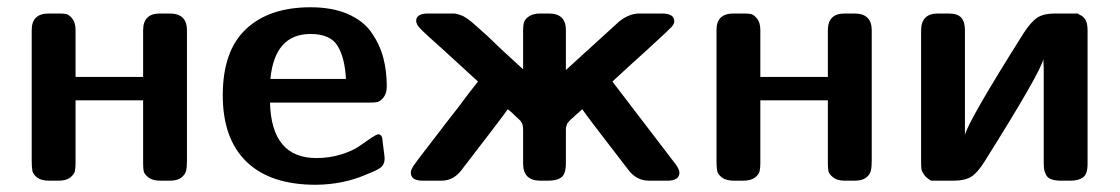

<svg xmlns="http://www.w3.org/2000/svg" viewBox="-20 -495 3068 526"><path d="M66.9 -54.2V-413.1Q66.9 -458 113.8 -458H142.1Q154.3 -458 161.6 -456.5Q168.9 -455.1 178 -444.1Q187 -433.1 187 -412.1V-284.2H372.1V-412.1Q372.1 -458 418 -458H444.8Q491.7 -458 492.2 -413.1V-54.2Q492.2 -36.1 489.5 -26.1Q486.8 -16.1 476.3 -8.1Q465.8 0 444.8 0H418.9Q397.9 0 386.5 -9Q375 -18.1 373.5 -26.6Q372.1 -35.2 372.1 -47.9V-220.2H187V-47.9Q187 -34.7 185.1 -25.9Q183.1 -17.1 172.1 -8.5Q161.1 0 140.1 0H115.2Q93.3 0 82 -8.5Q70.8 -17.1 68.8 -26.6Q66.9 -36.1 66.9 -54.2Z M590.3 -233.9Q590.3 -356 654.1 -415.5Q717.8 -475.1 830.6 -475.1Q890.6 -475.1 933.1 -456.5Q975.6 -438 998 -405.5Q1020.5 -373 1030 -336.9Q1039.6 -300.8 1039.6 -258.8Q1039.6 -238.8 1030.5 -227.8Q1021.5 -216.8 1012.9 -215.3Q1004.4 -213.9 991.7 -213.9H719.7Q723.6 -62 846.7 -62Q882.8 -62 914.8 -72Q946.8 -82 964.1 -94.5Q981.4 -106.9 996.6 -116.9Q1011.7 -127 1016.6 -127Q1027.8 -127 1028.3 -106.9Q1029.3 -97.2 1031.5 -81.5Q1033.7 -65.9 1033.7 -61Q1033.7 -45.9 1025.1 -37.8Q1016.6 -29.8 986.3 -18.1Q921.4 10.7 844.7 11.2Q720.7 11.2 655.5 -51.8Q590.3 -114.7 590.3 -233.9ZM720.7 -278.8H927.7Q924.8 -336.9 904.8 -369.4Q884.8 -401.9 830.6 -401.9Q732.9 -401.9 720.7 -278.8Z M1105.5 -22Q1105.5 -29.8 1113.3 -41.5Q1121.1 -53.2 1162.1 -106Q1204.1 -161.1 1236.3 -202.1Q1268.6 -246.1 1289.1 -271V-272Q1250 -308.1 1196.3 -356.9Q1139.2 -407.7 1129.6 -418.5Q1120.1 -429.2 1120.1 -438Q1120.1 -458 1153.3 -458H1208.5Q1217.3 -458 1222.9 -458Q1228.5 -458 1236.3 -455.6Q1244.1 -453.1 1248.3 -451.2Q1252.4 -449.2 1262.5 -442.1Q1272.5 -435.1 1278.8 -429Q1285.2 -422.9 1300.8 -409.4Q1316.4 -396 1328.9 -383.5Q1341.3 -371.1 1365.7 -348.6Q1390.1 -326.2 1413.1 -305.2V-413.1Q1413.1 -426.3 1415.8 -434.6Q1418.5 -442.9 1429.4 -450.4Q1440.4 -458 1460.4 -458H1483.4Q1530.3 -458 1530.3 -413.1V-303.2Q1670.4 -431.2 1677.2 -437Q1703.1 -457 1729.5 -458Q1732.4 -458 1739.3 -458H1792.5Q1827.6 -458 1827.1 -437V-436Q1827.1 -429.2 1819.3 -420.7Q1811.5 -412.1 1755.4 -360.8Q1700.2 -311 1658.2 -272V-271L1832.5 -43Q1841.3 -29.8 1841.3 -22Q1841.3 0 1808.1 0H1758.3Q1724.1 0 1702.1 -28.8Q1586.9 -177.7 1575.2 -195.8Q1570.3 -190.9 1563.7 -185.5Q1557.1 -180.2 1554.2 -177Q1551.3 -173.8 1546.9 -170.4Q1542.5 -167 1540.8 -164.6Q1539.1 -162.1 1536.6 -159.7Q1534.2 -157.2 1533.7 -155.5Q1533.2 -153.8 1532.2 -151.4Q1531.2 -148.9 1530.8 -146.5Q1530.3 -144 1530.3 -141.6Q1530.3 -139.2 1530.3 -134.8V-47.9Q1530.3 -19 1518.3 -9.5Q1506.3 0 1481.4 0H1460.4Q1413.6 0 1413.1 -45.9V-140.1Q1413.1 -144 1412.6 -147Q1412.1 -149.9 1411.6 -152.8Q1411.1 -155.8 1409.2 -158.9Q1407.2 -162.1 1405.8 -164.1Q1404.3 -166 1399.9 -169.9Q1395.5 -173.8 1392.8 -176.5Q1390.1 -179.2 1383.3 -185.5Q1376.5 -191.9 1371.1 -195.8Q1358.9 -177.7 1244.1 -28.8Q1222.2 0 1189.5 0H1138.2Q1105.5 0 1105.5 -22Z M1942.9 -54.2V-413.1Q1942.9 -458 1989.7 -458H2018.1Q2030.3 -458 2037.6 -456.5Q2044.9 -455.1 2054 -444.1Q2063 -433.1 2063 -412.1V-284.2H2248V-412.1Q2248 -458 2293.9 -458H2320.8Q2367.7 -458 2368.2 -413.1V-54.2Q2368.2 -36.1 2365.5 -26.1Q2362.8 -16.1 2352.3 -8.1Q2341.8 0 2320.8 0H2294.9Q2273.9 0 2262.5 -9Q2251 -18.1 2249.5 -26.6Q2248 -35.2 2248 -47.9V-220.2H2063V-47.9Q2063 -34.7 2061 -25.9Q2059.1 -17.1 2048.1 -8.5Q2037.1 0 2016.1 0H1991.2Q1969.2 0 1958 -8.5Q1946.8 -17.1 1944.8 -26.6Q1942.9 -36.1 1942.9 -54.2Z M2503.4 -51.8V-411.1Q2503.4 -458 2549.3 -458H2577.6Q2603.5 -458 2613.5 -446.5Q2623.5 -435.1 2623.5 -412.1V-125Q2632.3 -163.1 2784.7 -404.8Q2804.7 -435.5 2822 -446.8Q2839.4 -458 2870.6 -458H2932.6Q2933.6 -456.1 2940.7 -453.1Q2947.8 -450.2 2953.6 -440.7Q2959.5 -431.2 2959.5 -411.1V-45.9Q2959.5 -18.1 2947 -9Q2934.6 0 2912.6 0H2886.7Q2870.6 0 2860.1 -3.9Q2849.6 -7.8 2845.5 -16.4Q2841.3 -24.9 2840.3 -32Q2839.4 -39.1 2839.4 -49.8V-304.2Q2839.4 -309.1 2838.9 -318.6Q2838.4 -328.1 2838.4 -333Q2829.6 -294.9 2677.7 -53.2Q2657.7 -21 2640.1 -10.5Q2622.6 0 2592.3 0H2530.8Q2517.6 -7.8 2511.5 -16.4Q2505.4 -24.9 2504.4 -31.2Q2503.4 -37.6 2503.4 -51.8Z"/></svg>

Font: CMU Sans Serif
Style: Bold
Weight: 700
Version: Version 0.7.0